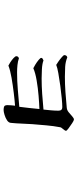

<svg xmlns="http://www.w3.org/2000/svg" viewBox="290 -738 421 1040"><g transform="rotate(90 500.0 -217.5)"><path d="M688 -365Q688 -360 678.5 -349Q669 -338 669 -335Q662 -298 658.5 -259Q655 -220 652 -182Q650 -154 649 -124.5Q648 -95 645 -66Q644 -54 631 -45.5Q618 -37 601.5 -32Q585 -27 575 -27Q562 -27 555.5 -30.5Q549 -34 549 -49Q549 -59 550 -69Q551 -79 552 -89Q524 -87 482.5 -82Q441 -77 400.5 -70Q360 -63 335 -53Q330 -55 317.5 -63Q305 -71 294.5 -80.5Q284 -90 284 -96Q284 -106 295 -110Q312 -104 332.5 -102Q353 -100 371 -100Q418 -100 465 -104Q512 -108 558 -112Q562 -139 564.5 -166.5Q567 -194 570 -221Q541 -220 498.5 -216.5Q456 -213 415 -206Q374 -199 349 -188Q344 -190 330 -198.5Q316 -207 304.5 -216.5Q293 -226 293 -231Q293 -236 298.5 -239Q304 -242 307 -243Q325 -236 355 -234.5Q385 -233 404 -233Q446 -233 488.5 -236Q531 -239 573 -243Q575 -263 577 -283.5Q579 -304 579 -324Q579 -345 560 -345Q544 -345 512 -342Q480 -339 443.5 -334Q407 -329 376 -323.5Q345 -318 331 -312Q327 -314 314 -323Q301 -332 289.5 -342Q278 -352 278 -355Q278 -369 290 -372Q315 -362 341.5 -360.5Q368 -359 395 -359Q436 -359 478.5 -362Q521 -365 562 -369Q576 -370 587.5 -379.5Q599 -389 609.5 -398.5Q620 -408 627 -408Q632 -408 646.5 -398.5Q661 -389 674.5 -379Q688 -369 688 -365Z"/></g></svg>

Font: Kaisei HarunoUmi Medium
Style: Regular
Weight: 500
Designer: Font-Kai, 金井和夫
Foundry: KAZUO KANAI
Version: Version 5.003